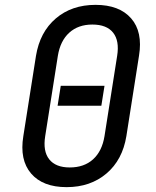

<svg xmlns="http://www.w3.org/2000/svg" viewBox="-20 -760 640 790"><path d="M254 10Q156 10 108 -46Q60 -102 76 -200L128 -530Q144 -628 209.5 -684Q275 -740 373 -740Q471 -740 519.5 -684.5Q568 -629 552 -531L500 -200Q484 -102 418 -46Q352 10 254 10ZM267 -71Q326 -71 363 -104.5Q400 -138 410 -200L462 -530Q472 -592 445.5 -625.5Q419 -659 360 -659Q302 -659 265 -625.5Q228 -592 218 -530L166 -200Q156 -138 182.5 -104.5Q209 -71 267 -71ZM217 -325 230 -407H410L397 -325Z"/></svg>

Font: NKDuy Mono
Style: Italic
Weight: 400
Italic angle: -9°
Monospace: yes
Designer: NKDuy
Foundry: NKDuy
Version: Version 2.251; ttfautohint (v1.8.4.7-5d5b)